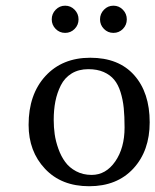

<svg xmlns="http://www.w3.org/2000/svg" viewBox="-20 -642 544 672"><path d="M80.1 -205.1Q80.1 -311.5 138.9 -375.7Q197.8 -439.9 295.9 -439.9Q395.5 -439.9 449.7 -378.9Q503.9 -317.9 503.9 -213.9Q503.9 -114.3 446.8 -52.2Q389.6 9.8 292 9.8Q194.8 9.8 137.5 -51.3Q80.1 -112.3 80.1 -205.1ZM289.1 -399.9Q255.4 -399.9 230.7 -384.8Q206.1 -369.6 192.9 -343.3Q179.7 -316.9 173.8 -287.1Q168 -257.3 168 -222.2Q168 -196.8 171.4 -172.4Q174.8 -147.9 184.3 -121.3Q193.8 -94.7 208.3 -75Q222.7 -55.2 246.6 -42.5Q270.5 -29.8 300.8 -29.8Q350.6 -29.8 383.3 -76.9Q416 -124 416 -195.8Q416 -234.9 413.1 -263.9Q410.2 -293 401.9 -319.6Q393.6 -346.2 379.6 -363Q365.7 -379.9 343 -389.9Q320.3 -399.9 289.1 -399.9ZM174.8 -540.8Q161.1 -554.7 161.1 -574.2Q161.1 -593.8 174.8 -607.9Q188.5 -622.1 208 -622.1Q227.5 -622.1 241.2 -607.9Q254.9 -593.8 254.9 -574.2Q254.9 -554.7 241.2 -540.8Q227.5 -526.9 208 -526.9Q188.5 -526.9 174.8 -540.8ZM343.8 -540.8Q330.1 -554.7 330.1 -574.2Q330.1 -593.8 343.8 -607.9Q357.4 -622.1 377 -622.1Q396.5 -622.1 410.2 -607.9Q423.8 -593.8 423.8 -574.2Q423.8 -554.7 410.2 -540.8Q396.5 -526.9 377 -526.9Q357.4 -526.9 343.8 -540.8Z"/></svg>

Font: Linear Smooth
Style: Regular
Weight: 400
Designer: Philipp H. Poll, Flanker
Foundry: Philipp H. Poll, reworked by Flanker
Version: Version 1.061 | FøM Fix